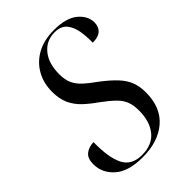

<svg xmlns="http://www.w3.org/2000/svg" viewBox="-216 -818 922 922"><g transform="rotate(-45 245.0 -357.0)"><path d="M196 10Q99 10 51.5 -32.5Q4 -75 4 -134Q4 -174 25.5 -191Q47 -208 80 -209Q78 -106 104.5 -53Q131 0 201 0Q271 0 306.5 -44Q342 -88 342 -161Q342 -197 332.5 -222.5Q323 -248 299 -271.5Q275 -295 233 -326Q197 -351 169.5 -377Q142 -403 126 -437Q110 -471 110 -520Q110 -579 136 -625Q162 -671 210 -697.5Q258 -724 326 -724Q409 -724 449.5 -690Q490 -656 490 -612Q490 -583 472 -566Q454 -549 415 -549Q416 -588 410 -626Q404 -664 383.5 -689Q363 -714 320 -714Q264 -714 229 -671.5Q194 -629 194 -556Q194 -517 206 -491.5Q218 -466 241.5 -444.5Q265 -423 302 -397Q348 -362 375.5 -332.5Q403 -303 415 -271.5Q427 -240 427 -201Q427 -98 364 -44Q301 10 196 10Z"/></g></svg>

Font: Noto Serif Display Condensed
Style: Italic
Weight: 400
Width: 3
Italic angle: -12°
Designer: Monotype Design Team
Foundry: Monotype Imaging Inc.
Version: Version 2.009